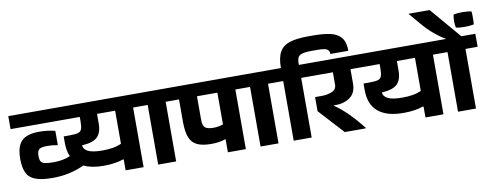

<svg xmlns="http://www.w3.org/2000/svg" viewBox="-78 -1212 3985 1557"><g transform="rotate(-10 1914.5 -433.5)"><path d="M257 -51Q166 -51 115.5 -71Q65 -91 45 -134.5Q25 -178 25 -247Q25 -350 68.5 -394.5Q112 -439 213 -439Q251 -439 283.5 -435Q316 -431 345 -423V-307L341 -306Q304 -314 258 -314Q211 -314 193 -301Q175 -288 175 -245Q175 -216 184 -201Q193 -186 217 -180.5Q241 -175 286 -175Q368 -175 425 -201Q404 -248 404 -312V-367H452Q499 -367 522 -373.5Q545 -380 552.5 -401Q560 -422 560 -464V-500H-10V-607H1099V-500H999V-9H851V-98L847 -100Q812 -88 771.5 -82Q731 -76 681 -76Q584 -76 520 -107Q461 -80 397 -65.5Q333 -51 257 -51ZM538 -270Q539 -238 576 -219Q613 -200 695 -200Q742 -200 780.5 -206.5Q819 -213 851 -228V-500H702V-422Q702 -346 665.5 -310.5Q629 -275 538 -270Z M1119 -9V-500H1019V-607H1367V-500H1267V-9Z M1573 -99Q1500 -99 1457 -119.5Q1414 -140 1395.5 -187Q1377 -234 1377 -314V-500H1277V-607H1942V-500H1841V-9H1693V-116L1690 -117Q1641 -99 1573 -99ZM1525 -305Q1525 -258 1544.5 -241.5Q1564 -225 1613 -225Q1635 -225 1655.5 -229Q1676 -233 1693 -239V-500H1525Z M1962 -9V-500H1862V-607H2210V-500H2110V-9Z M2235 -9V-500H2135V-607H2235Q2235 -693 2261.5 -739.5Q2288 -786 2345.5 -804Q2403 -822 2496 -822H2537Q2617 -822 2675.5 -810Q2734 -798 2766 -761Q2798 -724 2798 -650H2650Q2650 -679 2629.5 -690Q2609 -701 2552 -701H2496Q2441 -701 2412 -687.5Q2383 -674 2383 -624V-607H2483V-500H2383V-9Z M2655 -6 2467 -211V-327H2519Q2570 -327 2607 -343Q2644 -359 2644 -399V-500H2408V-607H2889V-500H2789V-382Q2789 -306 2740 -270Q2691 -234 2617 -234Q2611 -234 2605 -235V-231Q2658 -196 2714 -140.5Q2770 -85 2828 -11V-6Z M3320 -9V-98L3316 -100Q3281 -88 3240.5 -82Q3200 -76 3150 -76Q3014 -76 2943.5 -135.5Q2873 -195 2873 -312V-367H2921Q2968 -367 2991 -373.5Q3014 -380 3021.5 -401Q3029 -422 3029 -464V-500H2810V-607H3568V-500H3468V-9ZM3007 -270Q3008 -238 3045 -219Q3082 -200 3164 -200Q3211 -200 3249.5 -206.5Q3288 -213 3320 -228V-500H3171V-422Q3171 -346 3134.5 -310.5Q3098 -275 3007 -270Z M3588 -9V-500H3488V-607H3596L3591 -610Q3549 -634 3502 -673.5Q3455 -713 3406 -771L3332 -858V-861H3504L3721 -607H3836V-500H3736V-9ZM3837 -791Q3839 -775 3839 -762Q3839 -749 3839 -738Q3839 -726 3839 -713.5Q3839 -701 3837 -684Q3799 -677 3761 -677Q3743 -677 3725 -678.5Q3707 -680 3689 -684Q3686 -700 3685 -712.5Q3684 -725 3684 -736Q3684 -748 3685 -761.5Q3686 -775 3689 -791Q3707 -795 3725.5 -796.5Q3744 -798 3763 -798Q3781 -798 3799.5 -796.5Q3818 -795 3837 -791Z"/></g></svg>

Font: Bakbak One
Style: Regular
Weight: 400
Designer: Saumya Kishore and Sanchit Sawaria
Foundry: A Good Feeling
Version: Version 1.003; ttfautohint (v1.8.3)